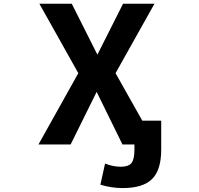

<svg xmlns="http://www.w3.org/2000/svg" viewBox="-20 -752 1040 1002"><path d="M488.3 -466.8 622.1 -732.4H786.1L583 -370.1L722.7 -122.1H821.3V28.3Q821.3 135.7 773.4 182.6Q725.6 229.5 620.1 229.5Q561.5 229.5 503.9 211.9L528.3 101.6Q570.3 118.2 610.4 118.2Q650.4 118.2 666 99.1Q681.6 80.1 681.6 28.3V2H661.1H619.1L484.4 -272.5L348.6 2H180.7L388.7 -370.1L185.5 -732.4H354.5Z"/></svg>

Font: Gen Shin Gothic Monospace Bold
Style: Bold
Weight: 700
Designer: [Source Han Sans]
Ryoko NISHIZUKA  (kana & ideographs); Paul D. Hunt (Latin, Greek & Cyrillic); Wenlong ZHANG  (bopomofo
Version: Version 1.002.20150607